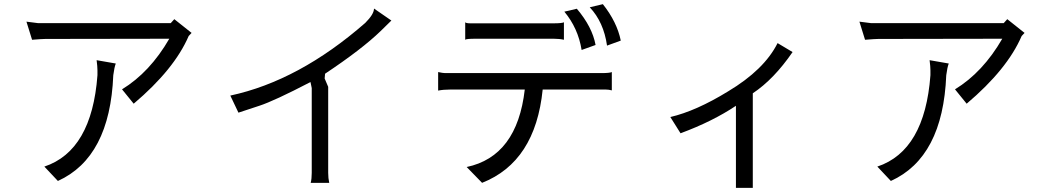

<svg xmlns="http://www.w3.org/2000/svg" viewBox="-20 -848 5040 922"><path d="M162 -737Q121 -742 107 -744L134 -657Q183 -661 198 -661L793 -662Q700 -501 566 -419L622 -350Q817 -515 886 -675Q893 -683 900 -690L817 -756L800 -737ZM536 -543 444 -559Q448 -528 448 -510V-487Q421 -124 193 -48L258 21Q508 -92 524 -487Q529 -525 536 -543Z M1471 -454 1477 -425V-18Q1477 11 1472 30H1561Q1556 8 1556 -18V-431L1539 -471L1541 -494Q1717 -611 1808 -699Q1841 -732 1859 -749H1860L1776 -807Q1776 -780 1734 -738Q1416 -460 1086 -389L1125 -307L1225 -340Q1296 -363 1471 -454Z M2500 -418Q2463 -97 2221 -46L2295 30Q2551 -71 2586 -418H2870Q2875 -418 2889 -418Q2903 -418 2918 -414V-502Q2908 -497 2868 -497H2117Q2107 -497 2084 -502V-413Q2109 -418 2142 -418ZM2639 -736H2263Q2257 -736 2238 -736Q2219 -736 2214 -741V-657Q2218 -662 2263 -662H2639Q2666 -662 2688 -657V-741Q2678 -736 2639 -736ZM2690 -792Q2756 -713 2773 -608L2840 -632Q2824 -719 2750 -806ZM2875 -828 2812 -813Q2879 -742 2895 -629L2961 -653Q2943 -742 2875 -828Z M3786 -598 3714 -641Q3650 -513 3476 -409Q3323 -315 3199 -286L3248 -208Q3402 -265 3514 -340V54H3595V-400Q3696 -467 3786 -598Z M4162 -737Q4121 -742 4107 -744L4134 -657Q4183 -661 4198 -661L4793 -662Q4700 -501 4566 -419L4622 -350Q4817 -515 4886 -675Q4893 -683 4900 -690L4817 -756L4800 -737ZM4536 -543 4444 -559Q4448 -528 4448 -510V-487Q4421 -124 4193 -48L4258 21Q4508 -92 4524 -487Q4529 -525 4536 -543Z"/></svg>

Font: Sawarabi Gothic
Style: Regular
Weight: 400
Designer: mshio (mshio@users.sourceforge.jp)
Version: Version 20141215